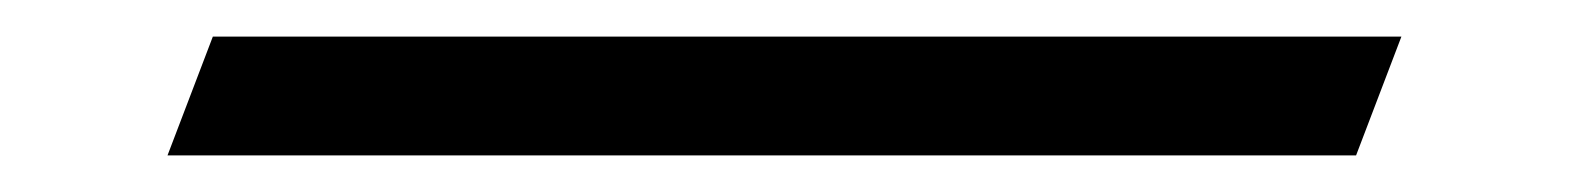

<svg xmlns="http://www.w3.org/2000/svg" viewBox="-20 46 858 105"><path d="M721.6 131 746.4 66H96.4L71.6 131Z"/></svg>

Font: Din Kursivschrift
Style: Breit
Weight: 400
Version: Version 1.089